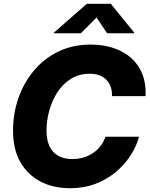

<svg xmlns="http://www.w3.org/2000/svg" viewBox="-20 -970 782 1000"><path d="M345.7 10.3Q257.3 10.3 190.2 -24.9Q123 -60.1 85.4 -126.7Q47.9 -193.4 47.9 -288.6Q47.9 -378.9 76.2 -459.7Q104.5 -540.5 157.5 -603.3Q210.4 -666 284.9 -701.9Q359.4 -737.8 451.7 -737.8Q517.1 -737.8 571 -720Q625 -702.1 663.6 -667.7Q702.1 -633.3 721.7 -583.5Q741.2 -533.7 738.3 -469.2H563.5Q564 -496.6 556.4 -518.1Q548.8 -539.6 533.9 -554.7Q519 -569.8 497.6 -577.9Q476.1 -585.9 448.2 -585.9Q392.1 -585.9 349.6 -559.6Q307.1 -533.2 279.1 -489.7Q251 -446.3 236.6 -393.8Q222.2 -341.3 222.2 -289.6Q222.2 -240.7 238 -207.8Q253.9 -174.8 283.9 -158.2Q314 -141.6 356.4 -141.6Q387.2 -141.6 414.6 -149.7Q441.9 -157.7 464.4 -172.9Q486.8 -188 503.4 -209.5Q520 -231 529.3 -257.8H704.1Q690.4 -207 659.2 -159.2Q627.9 -111.3 582 -73Q536.1 -34.7 476.6 -12.2Q417 10.3 345.7 10.3ZM401.4 -796.9H260.3L260.7 -799.8L432.1 -950.2H557.1L679.2 -799.8L678.7 -796.9H537.6L482.9 -878.9Z"/></svg>

Font: Inter 17pt ExtraBold
Style: Italic
Weight: 800
Italic angle: -9.3988°
Version: Version 4.001;git-66647c0bb